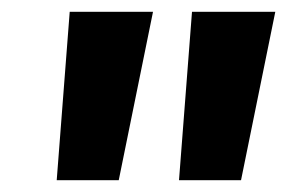

<svg xmlns="http://www.w3.org/2000/svg" viewBox="-20 -715 486 325"><path d="M76 -410 98 -695H239L181 -410ZM283 -410 305 -695H446L388 -410Z"/></svg>

Font: Fira Sans Extra Condensed ExtraBold
Style: Italic
Weight: 800
Width: 3
Italic angle: -8°
Designer: Carrois Corporate & Edenspiekermann AG
Foundry: Carrois Corporate GbR & Edenspiekermann AG
Version: Version 4.203